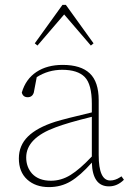

<svg xmlns="http://www.w3.org/2000/svg" viewBox="-20 -749 545 784"><path d="M242 -690 133 -563 122 -572 235 -729H249L362 -572L351 -563ZM355 -110V-272Q257 -248 207 -229Q87 -185 87 -106Q87 -67 111 -40Q138 -11 188 -11Q230 -11 268 -34.5Q306 -58 355 -110ZM476 -29 486 -15Q459 12 425 12Q358 12 355 -85Q308 -32 268.5 -8.5Q229 15 180 15Q125 15 91 -16Q57 -47 57 -102Q57 -155 94 -191.5Q131 -228 206 -252Q245 -264 355 -290V-325Q355 -405 326 -434.5Q297 -464 234 -464Q177 -464 130 -434L118 -371Q112 -352 93 -352Q74 -352 69 -371Q85 -426 128.5 -455Q172 -484 236 -484Q310 -484 346.5 -449.5Q383 -415 383 -340V-116Q383 -12 430 -12Q450 -12 470 -25Z"/></svg>

Font: TypoPRO Source Serif Pro
Style: Regular
Weight: 200
Designer: Frank Grießhammer
Foundry: Adobe Systems Incorporated
Version: Version 1.017;PS (version unavailable);hotconv 1.0.79;makeot